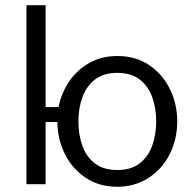

<svg xmlns="http://www.w3.org/2000/svg" viewBox="-20 -710 745 740"><path d="M432.1 9.8Q361.8 9.8 310.3 -24.7Q258.8 -59.1 230.5 -115.5Q202.1 -171.9 201.2 -239.7H155.8V0H82V-689.9H155.8V-297.4H205.6Q216.8 -352.5 247.1 -396.7Q277.3 -440.9 324.5 -467.5Q371.6 -494.1 432.1 -494.1Q503.4 -494.1 555.2 -459Q606.9 -423.8 635 -366.5Q663.1 -309.1 663.1 -242.2Q663.1 -174.3 634.5 -116.7Q606 -59.1 551.8 -23.9Q499 9.8 432.1 9.8ZM432.1 -54.7Q484.9 -54.7 517.8 -80.1Q550.8 -105.5 566.4 -147.9Q582 -190.4 582 -242.2Q582 -292.5 566.9 -335Q551.8 -377.4 518.8 -403.3Q485.8 -429.2 432.1 -429.2Q379.4 -429.2 346.4 -403.8Q313.5 -378.4 297.9 -335.9Q282.2 -293.5 282.2 -242.2Q282.2 -190.9 297.4 -148.4Q312.5 -106 345.7 -80.3Q378.9 -54.7 432.1 -54.7Z"/></svg>

Font: Acari Sans
Style: Regular
Weight: 400
Designer: Alfredo Marco Pradil and Stefan Peev
Foundry: Hanken Design Co.
Version: Version 1.045;February 4, 2021;FontCreator 13.0.0.2655 64-bi